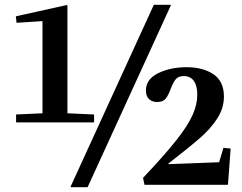

<svg xmlns="http://www.w3.org/2000/svg" viewBox="-20 -770 1008 800"><path d="M261 -298 372 -293V-260H47V-293L157 -298V-682L49 -675L46 -702L258 -749L261 -748ZM690 -750 692 -748 345 10H276L274 8L621 -750ZM802 -375Q802 -413 787.5 -433Q773 -453 746 -453Q723 -453 712 -439.5Q701 -426 691 -399Q681 -372 670 -358.5Q659 -345 635 -345Q614 -345 601 -357Q588 -369 588 -393Q588 -440 639 -465Q690 -490 757 -490Q826 -490 869.5 -460.5Q913 -431 913 -368Q913 -320 886 -277.5Q859 -235 815 -196.5Q771 -158 681 -88L682 -86L893 -94L911 -154L941 -151L930 -2L928 0H582L576 -29Q666 -124 714.5 -185.5Q763 -247 782.5 -291Q802 -335 802 -375Z"/></svg>

Font: Minipax
Style: Bold
Weight: 600
Designer: Raphaël Ronot, Igor Stepanchenko (Cyrillic)
Foundry: steppetype
Version: Version 1.002